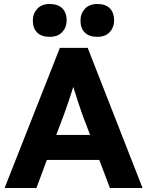

<svg xmlns="http://www.w3.org/2000/svg" viewBox="-20 -939 735 959"><path d="M3 0 279 -700H418L692 0H529L476 -140H214L162 0ZM298 -363 261 -265H430L392 -365Q382 -393 369.5 -431Q357 -469 346 -505Q335 -469 323 -433.5Q311 -398 298 -363ZM466 -755Q425 -755 403.5 -776.5Q382 -798 382 -837Q382 -871 404 -895Q426 -919 466 -919Q508 -919 529 -897Q550 -875 550 -837Q550 -803 528.5 -779Q507 -755 466 -755ZM228 -755Q187 -755 165.5 -776.5Q144 -798 144 -837Q144 -871 166 -895Q188 -919 228 -919Q270 -919 291.5 -897Q313 -875 313 -837Q313 -803 291 -779Q269 -755 228 -755Z"/></svg>

Font: Readex Pro bold
Style: Bold
Weight: 700
Designer: Bonnie Shaver-Troup, Thomas Jockin
Foundry: Lexend
Version: Version 1.200; ttfautohint (v1.8.3)